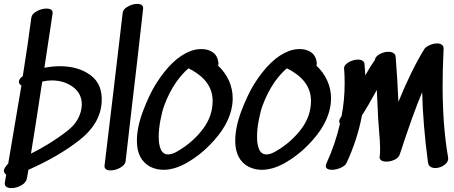

<svg xmlns="http://www.w3.org/2000/svg" viewBox="-43 -904 2330 986"><path d="M377 -368Q377 -424 331.5 -457.5Q286 -491 223 -491Q198 -491 174 -485Q170 -458 167 -441Q140 -261 116 -115Q153 -133 201 -162Q263 -200 306 -234.5Q349 -269 366 -313Q377 -341 377 -368ZM264 -564Q360 -564 422.5 -517.5Q485 -471 479 -378Q472 -268 364.5 -184Q257 -100 103 -32L95 13Q91 34 66 48Q41 62 15 62Q-2 62 -11.5 54.5Q-21 47 -18 32Q-14 6 -11 -7Q-23 -16 -23 -26Q-23 -36 -14 -48L-5 -60L-1 -63Q45 -331 67 -465Q54 -472 54 -484Q54 -499 74 -513Q100 -675 118 -814Q121 -833 146 -846.5Q171 -860 196 -860Q212 -860 220.5 -853.5Q229 -847 227 -834L185 -556Q227 -564 264 -564Z M662 -884Q677 -884 685 -878Q693 -872 692 -859Q663 -598 632 -337L602 -76Q600 -57 575 -43Q550 -29 525 -29Q491 -29 494 -55L541 -447Q573 -723 587 -838Q589 -857 613.5 -870.5Q638 -884 662 -884Z M925 -553Q894 -527 863 -484Q825 -429 800 -361Q790 -334 781 -287.5Q772 -241 772 -201Q772 -160 783.5 -135.5Q795 -111 821 -111Q842 -111 870 -128Q947 -173 998 -240Q1049 -307 1049 -386Q1049 -492 925 -553ZM1152 -399Q1152 -330 1112 -259Q1085 -211 1033 -158Q981 -105 917.5 -68.5Q854 -32 796 -32Q760 -32 728 -48Q660 -85 660 -181Q660 -250 691 -332.5Q722 -415 757 -472Q842 -607 936 -642Q962 -652 992 -652Q1027 -652 1051 -634.5Q1075 -617 1079 -580V-576Q1079 -573 1077 -567Q1113 -533 1132.5 -490Q1152 -447 1152 -399Z M1430 -553Q1399 -527 1368 -484Q1330 -429 1305 -361Q1295 -334 1286 -287.5Q1277 -241 1277 -201Q1277 -160 1288.5 -135.5Q1300 -111 1326 -111Q1347 -111 1375 -128Q1452 -173 1503 -240Q1554 -307 1554 -386Q1554 -492 1430 -553ZM1657 -399Q1657 -330 1617 -259Q1590 -211 1538 -158Q1486 -105 1422.5 -68.5Q1359 -32 1301 -32Q1265 -32 1233 -48Q1165 -85 1165 -181Q1165 -250 1196 -332.5Q1227 -415 1262 -472Q1347 -607 1441 -642Q1467 -652 1497 -652Q1532 -652 1556 -634.5Q1580 -617 1584 -580V-576Q1584 -573 1582 -567Q1618 -533 1637.5 -490Q1657 -447 1657 -399Z M2230 -464Q2230 -258 2258 -97Q2262 -74 2240 -57.5Q2218 -41 2192 -41Q2177 -41 2167 -48Q2157 -55 2155 -69Q2129 -263 2125 -431Q2077 -317 2010 -111Q2009 -107 2004 -100Q1995 -88 1977 -81Q1959 -74 1941 -74Q1927 -74 1919 -78Q1906 -85 1906 -97Q1906 -100 1908 -108Q1909 -119 1909 -140Q1909 -175 1903 -241L1899 -295Q1895 -393 1892 -442Q1844 -354 1816 -312Q1792 -185 1736 -66Q1729 -52 1706 -42Q1683 -32 1661 -32Q1647 -32 1638.5 -37Q1630 -42 1630 -51Q1630 -57 1633 -64Q1679 -164 1703 -269Q1699 -273 1699 -280Q1699 -290 1707 -301L1711 -308Q1727 -388 1727 -478Q1727 -516 1724 -553Q1723 -570 1747 -584Q1771 -598 1796 -598Q1810 -598 1819 -592Q1828 -586 1829 -575Q1831 -557 1833 -517Q1856 -559 1882 -596Q1884 -613 1906 -625.5Q1928 -638 1952 -638Q1967 -638 1977.5 -631.5Q1988 -625 1989 -611Q1999 -482 2003 -381Q2070 -545 2136 -652Q2143 -663 2163 -672Q2183 -681 2202 -681Q2217 -681 2226.5 -674Q2236 -667 2235 -652Q2230 -547 2230 -464Z"/></svg>

Font: Sedgwick Ave
Style: Regular
Weight: 400
Designer: Kevin Burke, Pedro Vergani
Foundry: Google, Inc.
Version: Version 1.000